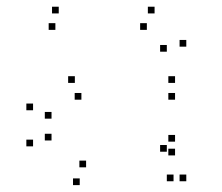

<svg xmlns="http://www.w3.org/2000/svg" viewBox="-20 -530 660 572"><path d="M535 10V-10H515V10ZM535 -391V-411H515V-391ZM440.5 -490V-510H420.5V-490ZM155 -490V-510H135V-490ZM145 -441V-461H125V-441ZM417.5 -441V-461H397.5V-441ZM477 -376V-396H457V-376ZM477 -78V-98H457V-78ZM497 10V-10H477V10ZM501.5 -67V-87H481.5V-67ZM501.5 -108V-128H481.5V-108ZM236.5 -31.5V-51.5H216.5V-31.5ZM133.5 -111.5V-131.5H113.5V-111.5ZM133.5 -176.5V-196.5H113.5V-176.5ZM222.5 -233V-253H202.5V-233ZM501.5 -233V-253H481.5V-233ZM501.5 -283V-303H481.5V-283ZM203 -283V-303H183V-283ZM78.5 -201.5V-221.5H58.5V-201.5ZM78.5 -94V-114H58.5V-94ZM217.5 21.5V1.5H197.5V21.5Z"/></svg>

Font: Monaspace Krypton Dots Var
Style: Regular
Weight: 400
Designer: Riley Cran and the Lettermatic Team
Version: Version 1.100 (Monaspace Krypton Dots)